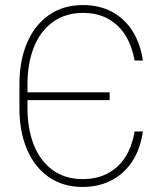

<svg xmlns="http://www.w3.org/2000/svg" viewBox="-20 -737 646 767"><path d="M57.6 -302.7V-401.4Q57.6 -493.2 87.6 -564.7Q117.7 -636.2 175 -676.5Q232.4 -716.8 311.5 -716.8Q377.4 -716.8 428 -689.5Q478.5 -662.1 509.8 -612.3Q541 -562.5 550.8 -495.1H517.6Q501.5 -586.4 448 -636Q394.5 -685.5 312.5 -685.5Q241.2 -685.5 190.9 -648.9Q140.6 -612.3 115.2 -547.9Q89.8 -483.4 89.8 -400.4V-368.2H418V-336.9H89.8V-304.7Q89.8 -222.2 115.2 -158Q140.6 -93.8 190.4 -57.6Q240.2 -21.5 310.5 -21.5Q394 -21.5 448.2 -70.8Q502.4 -120.1 517.6 -211.9H550.8Q541.5 -145 510 -95Q478.5 -44.9 427.2 -17.6Q376 9.8 309.6 9.8Q231 9.8 174.1 -30.3Q117.2 -70.3 87.4 -141.4Q57.6 -212.4 57.6 -302.7Z"/></svg>

Font: Pretendard GOV Thin
Style: Regular
Weight: 100
Designer: Base glyphs from Inter by Rasmus Andersson; Hangeul glyphs from Noto Sans CJK(Source Han Sans) by Jang Soo-young and Kan
Foundry: Kil Hyung-jin
Version: Version 1.309